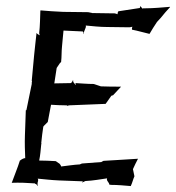

<svg xmlns="http://www.w3.org/2000/svg" viewBox="-20 -615 593 647"><path d="M19 0 20 1C44 0 72 1 98 3V4C102 5 106 9 107 12L108 11C106 9 106 3 107 -1C109 -5 109 -11 107 -13C129 -11 154 -8 178 -7L258 -4H260C259 -3 258 -3 258 -2C258 -1 257 0 256 0L257 1C257 0 258 -1 259 -1L268 -5C292 -6 320 -11 341 -14C337 -6 349 0 348 7H349C349 7 352 7 353 8C376 8 398 10 421 12V11C426 1 428 -10 433 -21C431 -29 430 -37 428 -45C433 -56 439 -69 445 -80H444C407 -78 368 -75 329 -73L325 -71L323 -70L322 -69L256 -64L249 -61C228 -60 205 -56 186 -54C186 -56 183 -61 181 -63L168 -72C150 -73 130 -74 112 -74C116 -92 117 -111 119 -129L120 -131L119 -132V-133C121 -152 123 -171 126 -189C127 -189 128 -190 128 -191L141 -204C144 -223 149 -244 152 -262C168 -261 187 -260 204 -260C205 -260 208 -259 208 -258H209C209 -259 211 -260 212 -260L336 -265C342 -274 349 -283 355 -292L357 -293L361 -294C370 -304 380 -314 388 -323C366 -323 343 -323 320 -324L296 -332C275 -332 254 -334 235 -335L234 -334C235 -333 235 -331 235 -330V-328C233 -331 230 -335 228 -337C226 -339 227 -344 226 -346C226 -344 223 -339 221 -337C221 -336 220 -335 219 -335L163 -334L171 -386L181 -401C182 -402 185 -406 186 -406V-407C188 -423 187 -441 189 -459C191 -477 192 -495 194 -512C215 -511 237 -510 259 -509C261 -507 262 -503 262 -500L263 -501C260 -509 272 -521 269 -529C291 -527 317 -524 341 -524L416 -523C418 -523 423 -524 426 -525C425 -522 424 -518 425 -515C446 -511 465 -505 483 -501H484C491 -513 500 -528 509 -541L521 -554C531 -567 543 -580 553 -591V-592C527 -590 497 -587 470 -587H465C464 -587 461 -587 460 -586C459 -587 457 -589 457 -590C455 -591 454 -594 453 -595C453 -594 452 -590 451 -588L379 -577C377 -575 376 -570 376 -567C374 -568 368 -570 366 -570H360C338 -570 315 -571 293 -571C293 -571 294 -570 294 -570C294 -570 292 -571 292 -571L277 -574H275L193 -575C167 -576 141 -578 117 -580L116 -579C115 -555 115 -529 112 -503C113 -501 113 -498 114 -496C110 -498 106 -500 103 -504V-503C100 -480 98 -454 95 -429L87 -343C87 -342 88 -339 88 -339C88 -339 86 -336 87 -336V-332L69 -244L67 -243V-244L64 -159C63 -133 64 -104 65 -82C62 -83 52 -78 49 -75L47 -74C39 -48 28 -23 20 0ZM67 -244V-245L66 -244Z"/></svg>

Font: Charger Mayhem
Style: Obl
Weight: 400
Designer: Jasper
Foundry: Cannot Into Space Fonts
Version: Version 0.98